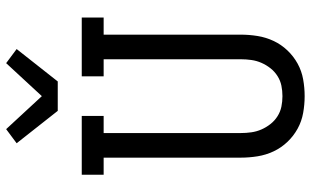

<svg xmlns="http://www.w3.org/2000/svg" viewBox="-218 -810 1035 640"><g transform="rotate(-90 300.0 -489.5)"><path d="M300 8Q272 8 244 3Q216 -2 191.5 -15.5Q167 -29 147.5 -49.5Q128 -70 116 -95.5Q104 -121 99.5 -149Q95 -177 95 -205V-662H38V-735H234V-662H177V-205Q177 -187 179.5 -169.5Q182 -152 189 -136Q196 -120 207 -106Q218 -92 233 -82.5Q248 -73 265 -69.5Q282 -66 300 -66Q318 -66 335 -69.5Q352 -73 367 -82.5Q382 -92 393 -106Q404 -120 411 -136Q418 -152 420.5 -169.5Q423 -187 423 -205V-662H366V-735H562V-662H505V-205Q505 -177 500.5 -149Q496 -121 484 -95.5Q472 -70 452.5 -49.5Q433 -29 408.5 -15.5Q384 -2 356 3Q328 8 300 8ZM251 -815 143 -952 190 -987 300 -868 410 -987 457 -952 349 -815Z"/></g></svg>

Font: Iosevka Plex Etoile
Style: Regular
Weight: 400
Designer: Belleve Invis
Foundry: Belleve Invis
Version: Version 25.1.1; ttfautohint (v1.8.4)